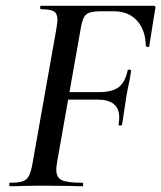

<svg xmlns="http://www.w3.org/2000/svg" viewBox="-20 -645 558 665"><path d="M14 -12Q44 -12 58.5 -17Q73 -22 80.5 -36.5Q88 -51 93 -81L175 -544Q179 -570 179 -576Q179 -598 166.5 -605.5Q154 -613 122 -613Q119 -613 119 -619Q119 -625 122 -625H512Q520 -625 518 -616L510 -568L497 -485Q497 -482 493 -482Q490 -482 487.5 -483.5Q485 -485 485 -486Q484 -541 454.5 -573.5Q425 -606 374 -606H335Q305 -606 291 -601.5Q277 -597 270.5 -584.5Q264 -572 259 -543L178 -85Q175 -69 175 -57Q175 -30 194 -21Q213 -12 266 -12Q268 -12 268 -6Q268 0 266 0Q242 0 225 -1L120 -2L59 -1Q43 0 14 0Q12 0 12 -6Q12 -12 14 -12ZM391 -215Q393 -231 393 -238Q393 -300 318 -300H177L180 -326H325Q369 -326 391.5 -343.5Q414 -361 422 -401Q422 -404 428 -404Q430 -404 432.5 -402.5Q435 -401 434 -399Q430 -369 422 -335L418 -313L403 -214Q402 -210 396 -210Q390 -210 391 -215Z"/></svg>

Font: Cormorant Infant SemiBold
Style: Italic
Weight: 600
Italic angle: -10°
Designer: Christian Thalmann (Catharsis Fonts)
Foundry: Catharsis Fonts
Version: Version 4.000